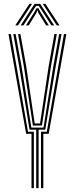

<svg xmlns="http://www.w3.org/2000/svg" viewBox="-20 -977 388 997"><path d="M168 0V-303.8H133.5L79 -634.8L49 -800H61.2L91.5 -634.8L142.8 -314.5H206L257.2 -634.8L287.2 -800H299.5L269.8 -634.8L215 -303.8H180.5V0ZM143.5 0V-282.2H115.8L24 -800H36.5L125.5 -293H155.8V0ZM192.8 0V-293H223L312 -800H324.5L232.8 -282.2H205V0ZM150.8 -325.2 103.5 -634.8 73.8 -800H86L115.8 -634.8L160.2 -336H188L233 -634.8L262.5 -800H275L245.2 -634.8L197.8 -325.2ZM59.2 -845 132.5 -956.8H146.5L73.5 -845ZM87.2 -845 159.5 -956.8H189L261.2 -845H247L194 -927.2L181.2 -946.5H167.5L154.5 -927L101.5 -845ZM114.8 -845 161 -918.5 169.2 -934.2H179.5L187.8 -918.5L233.8 -845H219.5L178.5 -911.5L175.5 -922H173.2L170 -911.5L129.2 -845ZM275 -845 202 -956.8H215.8L289.2 -845Z"/></svg>

Font: Big Shoulders Inline Text Thin Light
Style: Regular
Weight: 300
Version: Version 2.002